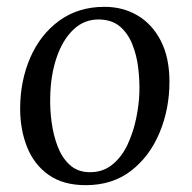

<svg xmlns="http://www.w3.org/2000/svg" viewBox="-20 -531 561 562"><path d="M286 -511Q340 -511 383 -485.5Q426 -460 451 -411Q476 -362 476 -292Q476 -212 447 -142.5Q418 -73 363.5 -31Q309 11 231 11Q165 11 122.5 -19Q80 -49 59.5 -100Q39 -151 39 -213Q39 -294 68.5 -362Q98 -430 153.5 -470.5Q209 -511 286 -511ZM271 -474Q227 -475 195 -444.5Q163 -414 145.5 -362Q128 -310 127 -246Q126 -212 131 -174Q136 -136 148.5 -103Q161 -70 183.5 -49Q206 -28 240 -27Q280 -26 308 -48.5Q336 -71 353 -107Q370 -143 378.5 -184Q387 -225 388 -261Q389 -296 384.5 -333Q380 -370 367 -402Q354 -434 331 -453.5Q308 -473 271 -474Z"/></svg>

Font: Lora
Style: Italic
Weight: 400
Italic angle: -3°
Designer: Olga Karpushina, Alexei Vanyashin (Cyrillic)
Foundry: Cyreal
Version: Version 3.008